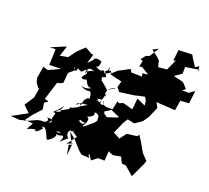

<svg xmlns="http://www.w3.org/2000/svg" viewBox="-201 -1432 1981 1816"><g transform="rotate(20 789.5 -524.5)"><path d="M611 -412C627 -422 618 -381 560 -354C590 -412 631 -332 606 -357C613 -399 608 -380 669 -390C573 -338 563 -324 604 -323C599 -363 545 -301 516 -313C533 -285 490 -296 367 -199C484 -293 462 -232 404 -228C444 -275 441 -239 462 -307C402 -216 372 -226 392 -211C420 -230 397 -186 403 -187C371 -116 433 -136 376 -102C407 -144 403 -149 348 -147C401 -106 296 -89 336 -100C253 -102 250 -74 149 -42L208 -122L282 -203L272 -269L308 -292L267 -306L323 -486L362 -497L380 -510L388 -609L455 -668C418 -660 425 -680 430 -682C447 -637 461 -654 462 -684C467 -685 504 -644 522 -684C574 -720 559 -728 618 -710C546 -703 558 -659 542 -701C580 -721 518 -615 547 -697C572 -648 544 -664 523 -614C530 -593 610 -608 564 -636C612 -536 607 -554 660 -559C615 -542 693 -499 670 -523C679 -569 672 -581 613 -543C682 -573 619 -514 542 -539C611 -501 649 -520 639 -520C676 -501 660 -418 654 -450C649 -402 601 -362 668 -435L649 -454ZM252 -825 144 -779 201 -782V-748L196 -621L315 -624L200 -570L150 -586L130 -469L141 -424L176 -375L184 -382L167 -283L105 -187L170 -125L85 -78L19 -43L112 -36L168 -53L240 -47L203 22C284 -18 309 4 273 14C293 11 301 20 348 -38C302 -59 353 -47 359 -50C402 -3 400 39 418 51C433 49 499 2 484 -30C538 -11 564 -65 473 -46C497 -79 548 -40 511 -26C571 -53 556 -10 533 30C632 -57 639 -56 608 -33C593 -24 559 -82 598 -107C622 -93 618 -120 699 -167C702 -170 702 -129 692 -130C738 -150 754 -159 690 -190C732 -238 711 -268 722 -271C704 -276 667 -295 616 -256C696 -190 736 -251 680 -201C679 -212 711 -191 639 -217C639 -178 643 -223 658 -235C627 -199 625 -233 722 -276C723 -239 697 -304 699 -291C700 -274 783 -316 751 -343C794 -362 817 -286 821 -306C853 -371 827 -343 840 -390C840 -329 847 -347 835 -385C942 -445 879 -429 930 -437C866 -427 795 -419 791 -479C823 -425 795 -420 731 -477C792 -483 771 -490 775 -449C687 -467 744 -464 768 -454C803 -559 798 -571 798 -522C779 -544 773 -595 856 -628C875 -624 814 -612 788 -574C818 -565 728 -647 680 -671C695 -648 724 -636 704 -677C718 -705 768 -669 713 -744C770 -784 736 -816 735 -767C807 -762 757 -728 758 -779C771 -751 769 -745 716 -723C683 -786 704 -698 610 -763C642 -748 644 -776 651 -818C591 -850 556 -809 576 -810C494 -731 534 -754 554 -856C440 -846 561 -842 551 -847L466 -895L397 -830L339 -751L260 -737L294 -841ZM1516 -825 1460 -823 1489 -849 1439 -902 1344 -924 1301 -907 1214 -879 1152 -860 1050 -848 1059 -817 951 -819 932 -848 823 -790 766 -738 806 -726 891 -707 874 -645 905 -606 1053 -626 1110 -640 1151 -648 1172 -609 1175 -568 1089 -607 1078 -495 978 -522 940 -506 920 -518 900 -420 981 -384 978 -376 877 -342 839 -369 800 -328 803 -279 781 -250 788 -257 683 -169 622 -106 675 -70 604 24 657 1 645 127 627 25 655 17 598 -95 664 -41 736 40 771 72 851 77 824 29 821 -34 808 53 843 44 876 93 931 50 997 51 1004 -47 1021 -36 1056 -25 1131 -39 1160 20 1202 25 1290 101 1358 -44 1371 -80 1323 -131 1316 -136 1255 -243 1222 -292 1209 -272 1107 -259 1030 -157 963 -121 1043 -160 1089 -176 990 -229 1042 -348 1070 -391 1140 -376 1210 -424 1250 -481 1296 -587 1270 -637 1392 -630 1460 -625 1477 -727 1563 -732 1579 -861 1514 -817ZM1118 -1119 1060 -1026 1025 -1013 988 -966 1014 -959 1001 -897 1028 -903 1132 -839 1101 -832 1168 -846 1178 -818 1263 -847 1332 -899 1342 -927 1410 -975V-1042L1546 -1063L1539 -1044L1534 -1095L1499 -1072L1451 -1145L1434 -1176L1297 -1171L1284 -1059L1307 -1071L1257 -960H1236L1146 -950L1175 -937L1156 -1015L1125 -1045L1062 -1091Z"/></g></svg>

Font: Hussar Lance
Style: Italic
Weight: 700
Foundry: Cannot Into Space Fonts, PlusOne Fonts
Version: Version 2.27